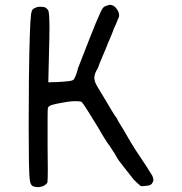

<svg xmlns="http://www.w3.org/2000/svg" viewBox="-20 -728 751 794"><path d="M98.6 -204.1Q98.6 -291 99.6 -403.3Q102.5 -627.9 108.4 -668.9Q110.4 -679.7 112.3 -684.6Q114.3 -689.5 121.1 -693.4Q132.8 -700.2 146.5 -700.2Q149.4 -700.2 159.7 -699.2Q169.9 -698.2 178.7 -686.5Q182.6 -679.7 183.6 -657.7Q184.6 -635.7 184.6 -617.2Q184.6 -579.1 182.6 -507.8L179.7 -387.7L217.8 -388.7Q251 -390.6 266.1 -392.6Q281.2 -394.5 286.1 -400.4Q288.1 -403.3 293.5 -416Q298.8 -428.7 302.7 -446.3Q320.3 -491.2 350.6 -568.8Q380.9 -646.5 395.5 -676.8Q401.4 -690.4 406.2 -695.8Q411.1 -701.2 417 -703.1Q420.9 -704.1 426.3 -706.1Q431.6 -708 435.5 -708Q451.2 -707 461.9 -692.4Q472.7 -677.7 472.7 -664.1Q472.7 -661.1 471.7 -657.2Q469.7 -654.3 464.4 -640.1Q459 -626 451.2 -610.4Q445.3 -592.8 434.6 -568.4Q423.8 -543.9 417 -525.4Q408.2 -504.9 398.9 -482.9Q389.6 -460.9 384.8 -446.3Q370.1 -423.8 370.1 -406.2Q370.1 -402.3 372.6 -391.1Q375 -379.9 410.2 -324.2Q427.7 -294.9 441.9 -271Q456.1 -247.1 462.9 -239.3Q466.8 -229.5 479 -210.4Q491.2 -191.4 502 -171.9Q521.5 -137.7 538.6 -110.8Q555.7 -84 585 -41Q591.8 -29.3 599.6 -17.6Q607.4 -5.9 609.4 -2Q614.3 7.8 614.3 15.6Q614.3 22.5 608.4 31.2Q602.5 40 579.1 41Q572.3 42 568.4 42Q566.4 42 563.5 41.5Q560.5 41 553.7 34.2Q549.8 31.2 543.9 25.4L532.2 13.7Q507.8 -16.6 492.7 -36.6Q477.5 -56.6 469.7 -66.4Q459 -85 452.1 -96.2Q445.3 -107.4 434.6 -123Q428.7 -129.9 415 -151.4Q401.4 -172.9 386.7 -199.2Q359.4 -244.1 340.3 -273.9Q321.3 -303.7 317.4 -306.6Q311.5 -309.6 293.9 -309.6Q291 -309.6 277.8 -309.1Q264.6 -308.6 240.2 -303.7Q210 -298.8 195.8 -294.4Q181.6 -290 178.7 -283.2Q176.8 -279.3 176.8 -242.2V-128.9Q177.7 -59.6 177.7 -24.4Q177.7 -7.8 177.2 9.3Q176.8 26.4 174.8 29.3Q165 40 154.3 43Q143.6 45.9 136.7 45.9Q127.9 45.9 119.1 43Q108.4 41 104.5 22.9Q100.6 4.9 99.6 -56.6Q98.6 -118.2 98.6 -204.1Z"/></svg>

Font: JasonHandwriting4
Style: Regular
Weight: 400
Version: Version 1.01.21